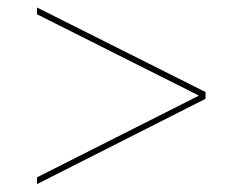

<svg xmlns="http://www.w3.org/2000/svg" viewBox="-20 -499 626 499"><path d="M76.2 -479.5V-461.9L497.1 -250.5L76.2 -38.1V-20.5L514.2 -242.2V-259.8Z"/></svg>

Font: Now Thin
Style: Regular
Weight: 100
Designer: Alfredo Marco Pradil
Foundry: Alfredo Marco Pradil
Version: Version 1.200;hotconv 1.0.109;makeotfexe 2.5.65596